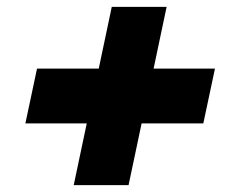

<svg xmlns="http://www.w3.org/2000/svg" viewBox="-20 -586 690 560"><path d="M88 -386H268L306 -566H466L428 -386H607L573 -226H393L355 -46H195L233 -226H54Z"/></svg>

Font: Azeret Mono ExtraBold
Style: Italic
Weight: 800
Italic angle: -12°
Designer: Martin Vácha
Foundry: Displaay
Version: Version 1.000; Glyphs 3.0.3, build 3074